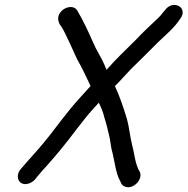

<svg xmlns="http://www.w3.org/2000/svg" viewBox="-20 -733 769 787"><path d="M718 -655C755 -703 688 -737 656 -691L648 -682C642 -673 632 -662 624 -655C597 -630 564 -599 536 -569C496 -529 454 -490 417 -447C413 -455 410 -463 407 -470C395 -498 375 -527 363 -556C343 -602 321 -649 296 -691C279 -717 231 -702 220 -668C216 -653 220 -643 225 -633C243 -610 254 -579 268 -552C280 -525 294 -492 310 -465C326 -435 336 -411 351 -381L352 -380L350 -379C338 -366 325 -351 311 -336C282 -305 258 -274 232 -241C198 -196 168 -157 132 -116C109 -91 87 -65 65 -40C47 -19 51 6 65 16C83 29 110 18 124 2L131 -7C142 -19 152 -33 165 -46C211 -97 251 -146 293 -202L329 -248C346 -270 366 -291 385 -312C394 -294 404 -270 407 -254C415 -229 424 -194 430 -166C435 -138 435 -126 442 -103C451 -64 455 -22 473 10L477 19C482 28 489 32 500 34C532 39 566 0 553 -29L548 -37L542 -52C532 -79 530 -108 522 -137C513 -171 510 -211 500 -246C486 -292 471 -338 451 -380C483 -412 487 -419 515 -448C553 -485 592 -524 630 -562C664 -595 692 -616 718 -655Z"/></svg>

Font: Electronic
Style: ExBdIt
Weight: 800
Version: Version 1.011